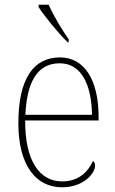

<svg xmlns="http://www.w3.org/2000/svg" viewBox="-20 -786 489 816"><path d="M268 -606H272V-619C245 -657 206 -721 187 -766H144V-756C166 -721 230 -642 268 -606ZM244 10C335 10 384 -49 384 -82C384 -93 380 -98 375 -102C354 -55 314 -15 244 -15C149 -15 86 -101 87 -274H399V-290C399 -447 338 -542 235 -542C122 -542 58 -451 58 -262C58 -87 130 10 244 10ZM371 -298H88C94 -432 135 -517 234 -517C325 -517 369 -428 371 -298Z"/></svg>

Font: Noto Serif Devanagari SemiCondensed Thin
Style: Regular
Weight: 100
Width: 4
Designer: Universal Thirst, Indian Type Foundry and the Monotype Design Team
Foundry: Monotype Imaging Inc.
Version: Version 2.004